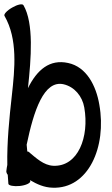

<svg xmlns="http://www.w3.org/2000/svg" viewBox="-26 -849 522 893"><path d="M-5 -775C57 -667 43 -531 29 -404C17 -298 6 -186 8 -82C6 -73 5 -65 4 -57C2 -50 5 -42 10 -36C11 -22 12 -8 13 6C14 14 38 19 66 16C94 13 115 3 115 -6C114 -7 114 -9 114 -11C146 8 180 23 218 24C385 31 471 -166 436 -362C421 -451 376 -538 291 -556C205 -575 146 -524 104 -439C119 -578 132 -741 83 -825C78 -833 55 -828 31 -814C6 -800 -10 -782 -5 -775ZM222 -78C177 -80 142 -114 107 -143C105 -144 103 -145 101 -144C100 -155 99 -165 98 -176C131 -334 178 -478 270 -457C321 -445 357 -401 366 -349C390 -212 337 -73 222 -78Z"/></svg>

Font: Nupuram Condensed Medium
Style: Regular
Weight: 500
Width: 3
Designer: Santhosh Thottingal (santhosh.thottingal@gmail.com)
Foundry: SMC
Version: Version 1.000